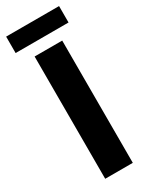

<svg xmlns="http://www.w3.org/2000/svg" viewBox="-220 -904 754 952"><g transform="rotate(-30 156.5 -428.0)"><path d="M77 -700H235V0H77ZM4 -856H307V-762H4Z"/></g></svg>

Font: Montserrat arm2 SemiBold
Style: Regular
Weight: 600
Designer: Julieta Ulanovsky
Foundry: Julieta Ulanovsky
Version: Version 6.000